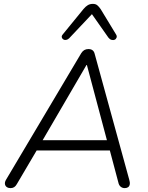

<svg xmlns="http://www.w3.org/2000/svg" viewBox="-20 -964 762 990"><path d="M34 6Q23 6 15 0.5Q7 -5 5.5 -15Q4 -25 11 -37L399 -690Q406 -701 415 -706Q424 -711 436 -711Q449 -711 457 -705Q465 -699 468 -687L646 -39Q651 -23 649 -13Q647 -3 640 1.5Q633 6 623 6Q611 6 602 -1.5Q593 -9 590 -24L543 -201L570 -188H139L176 -200L67 -15Q61 -4 53 1Q45 6 34 6ZM426 -629 194 -231 171 -241H556L534 -231L428 -629ZM336 -766Q328 -759 320 -758Q312 -757 306 -761Q300 -765 298.5 -772Q297 -779 304 -787L411 -918Q422 -931 433 -937.5Q444 -944 459 -944Q473 -944 481.5 -937Q490 -930 499 -917L578 -787Q584 -778 581 -770Q578 -762 571 -759Q564 -756 555 -758.5Q546 -761 539 -770L454 -891Z"/></svg>

Font: Nunito ExtraLight Light
Style: Italic
Weight: 300
Italic angle: -9°
Version: Version 3.602